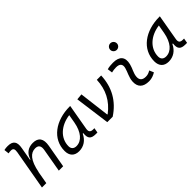

<svg xmlns="http://www.w3.org/2000/svg" viewBox="134 -1698 2662 2662"><g transform="rotate(-45 1465.0 -367.0)"><path d="M368.7 0H454.1L514.2 -340.3C536.1 -463.4 492.7 -527.3 384.3 -527.3C292 -527.3 224.6 -477.1 201.2 -388.7H192.4L226.6 -583C246.6 -693.4 210.4 -742.7 106.9 -742.7C83.5 -742.7 60.1 -740.7 37.6 -734.9L45.9 -661.6C62.5 -665.5 79.6 -667 96.2 -667C138.7 -667 151.4 -642.6 142.1 -587.9L38.1 0H123.5L158.2 -196.8L156.2 -179.2C194.8 -381.8 266.6 -450.7 355 -450.7C417.5 -450.7 440.9 -414.6 428.7 -344.2Z M759.3 10.3C851.1 10.3 924.3 -39.6 965.8 -127.9H976.6C965.3 -32.2 996.1 4.9 1090.3 4.9H1121.1L1133.8 -66.9H1108.9C1055.2 -66.9 1038.6 -92.3 1048.3 -145L1114.3 -522.5H1105C826.7 -522.5 617.7 -370.1 617.7 -135.3C617.7 -43 668.9 10.3 759.3 10.3ZM783.2 -66.4C732.4 -66.4 702.6 -94.7 702.6 -144C702.6 -299.8 832 -418 1014.6 -441.9L993.2 -319.3C964.4 -157.7 883.8 -66.4 783.2 -66.4Z M1319.3 0H1425.3C1610.4 -121.6 1708 -294.9 1716.8 -517.6H1631.8C1624.5 -331.5 1548.3 -185.5 1402.3 -75.2H1393.6L1337.9 -525.9L1249.5 -517.6Z M2237.3 -95.7C2200.7 -74.7 2178.2 -66.9 2143.1 -66.9C2078.1 -66.9 2045.9 -98.1 2049.8 -157.7C2054.2 -225.6 2092.8 -275.4 2109.4 -345.2C2138.7 -464.4 2084.5 -527.3 1958 -527.3C1919.4 -527.3 1880.9 -524.4 1842.8 -513.7L1853 -440.4C1882.8 -448.2 1912.6 -451.7 1942.4 -451.7C2012.7 -451.7 2042 -418.5 2025.9 -355C2010.7 -293.9 1969.2 -226.1 1964.8 -153.3C1958 -46.4 2015.1 9.8 2130.4 9.8C2185.5 9.8 2226.1 -8.3 2264.6 -31.2ZM2121.6 -615.2C2157.2 -615.2 2186 -643.6 2186 -679.2C2186 -714.8 2157.2 -743.7 2121.6 -743.7C2085.9 -743.7 2057.1 -714.8 2057.1 -679.2C2057.1 -643.6 2085.9 -615.2 2121.6 -615.2Z M2517.1 10.3C2608.9 10.3 2682.1 -39.6 2723.6 -127.9H2734.4C2723.1 -32.2 2753.9 4.9 2848.1 4.9H2878.9L2891.6 -66.9H2866.7C2813 -66.9 2796.4 -92.3 2806.2 -145L2872.1 -522.5H2862.8C2584.5 -522.5 2375.5 -370.1 2375.5 -135.3C2375.5 -43 2426.8 10.3 2517.1 10.3ZM2541 -66.4C2490.2 -66.4 2460.4 -94.7 2460.4 -144C2460.4 -299.8 2589.8 -418 2772.5 -441.9L2751 -319.3C2722.2 -157.7 2641.6 -66.4 2541 -66.4Z"/></g></svg>

Font: Cascadia Code PL SemiLight
Style: Italic
Weight: 350
Italic angle: -10°
Monospace: yes
Designer: Aaron Bell
Foundry: Saja Typeworks
Version: Version 2404.023